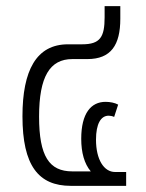

<svg xmlns="http://www.w3.org/2000/svg" viewBox="-20 -604 476 624"><path d="M390 -45H354C318 -45 292 -85 292 -150C292 -202 308 -228 333 -228C337 -228 345 -227 351 -224L364 -264C353 -270 338 -273 323 -273C276 -273 244 -236 244 -153C244 -108 254 -72 275 -47H215C140 -47 107 -96 107 -225C107 -355 142 -412 215 -412H264C341 -412 371 -458 371 -543V-584H320V-548C320 -484 306 -460 247 -460H201C98 -460 53 -375 53 -226C53 -66 105 0 210 0H390Z"/></svg>

Font: Noto Sans Thai UI Condensed Light
Style: Regular
Weight: 300
Width: 3
Designer: Monotype Design Team
Foundry: Monotype Imaging Inc.
Version: Version 1.901